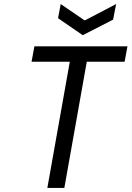

<svg xmlns="http://www.w3.org/2000/svg" viewBox="-20 -929 650 949"><path d="M214 0 325 -624H136L150 -700H610L596 -624H409L298 0ZM389 -755 267 -839 280 -909 397 -829H401L554 -909L539 -832Z"/></svg>

Font: DM Mono
Style: Italic
Weight: 400
Italic angle: -10°
Designer: Colophon Foundry
Foundry: Colophon Foundry
Version: Version 1.000; ttfautohint (v1.8.2.53-6de2)